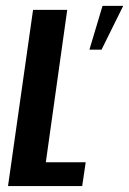

<svg xmlns="http://www.w3.org/2000/svg" viewBox="-20 -624 433 644"><path d="M6.9 0 90.9 -591H205.5L133.7 -79.7H267.5L255.7 0ZM279.9 -457.3 323.9 -604.3H393.3L320.5 -457.3Z"/></svg>

Font: Alumni Sans Thin
Style: Italic
Weight: 100
Italic angle: -8°
Designer: Robert E. Leuschke
Foundry: Robert E. Leuschke
Version: Version 1.016